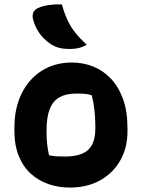

<svg xmlns="http://www.w3.org/2000/svg" viewBox="-20 -834 640 866"><path d="M304 -552Q354 -552 399 -534.5Q444 -517 479 -480.5Q514 -444 534.5 -388.5Q555 -333 555 -256V-242Q555 -167 522 -109.5Q489 -52 430.5 -20Q372 12 295 12Q244 12 199 -3.5Q154 -19 119.5 -50Q85 -81 65 -129.5Q45 -178 45 -244V-258Q45 -346 77.5 -412Q110 -478 168.5 -515Q227 -552 304 -552ZM323 -412Q278 -412 248.5 -395.5Q219 -379 204.5 -342.5Q190 -306 190 -246V-239Q190 -208 193 -182Q196 -156 201 -134Q216 -130 232 -129Q248 -128 272 -128Q319 -128 349.5 -140.5Q380 -153 395 -181Q410 -209 410 -254V-261Q410 -303 406 -338Q402 -373 394 -404Q381 -409 364.5 -410.5Q348 -412 323 -412ZM259 -814Q270 -775 284 -744.5Q298 -714 319 -687.5Q340 -661 371 -632Q354 -622 335.5 -617.5Q317 -613 295 -613Q268 -613 248 -618Q228 -623 209 -635Q192 -646 176 -662.5Q160 -679 148 -700Q136 -721 129 -747Q125 -762 129.5 -775.5Q134 -789 148 -796Q161 -803 178 -807Q195 -811 215.5 -813Q236 -815 259 -814Z"/></svg>

Font: Recursive Casual ExtraBold
Style: Regular
Weight: 800
Version: Version 1.047